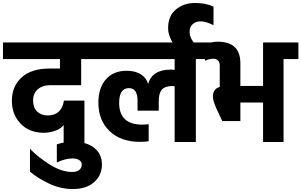

<svg xmlns="http://www.w3.org/2000/svg" viewBox="-50 -957 2031 1294"><path d="M-30 -671H609V-559H497V-383H289Q236 -383 204.5 -355Q173 -327 173 -280Q173 -232 200 -205.5Q227 -179 271 -179Q365 -179 381 -279H519V10H379V-115Q361 -89 321.5 -75.5Q282 -62 246 -62Q148 -62 89 -123.5Q30 -185 30 -278Q30 -375 95.5 -435Q161 -495 283 -495H354V-559H-30Z M152 200V46Q208 104 287 153Q366 202 436 202Q467 202 484 188.5Q501 175 501 152Q501 133 484 122Q467 111 439 111Q389 111 333 138V16Q385 -2 442 -2Q533 -2 585 39.5Q637 81 637 152Q637 223 585 270Q533 317 441 317Q358 317 281 280.5Q204 244 152 200Z M1370 -671V-559H1270V0H1127V-376Q1121 -377 1110 -377Q1062 -377 1041 -353Q1020 -329 1020 -276V-211H877V-278Q877 -363 819 -363Q753 -363 753 -264Q753 -117 909 -117Q929 -117 952 -120V-5Q925 -1 893 -1Q765 -1 689 -73Q613 -145 613 -266Q613 -364 663.5 -422Q714 -480 804 -480Q864 -480 901.5 -454.5Q939 -429 948 -391Q976 -488 1102 -488Q1111 -488 1127 -486V-559H549V-671Z M1301 -813Q1270 -813 1249 -794.5Q1228 -776 1228 -744Q1228 -699 1266 -659H1124Q1119 -663 1112.5 -671.5Q1106 -680 1094.5 -708.5Q1083 -737 1083 -768Q1083 -850 1136 -893.5Q1189 -937 1265 -937Q1338 -937 1389 -912V-787Q1339 -813 1301 -813Z M1723 -378V-671H1961V-559H1861V0H1723V-266H1570V-141H1448L1412 -218Q1385 -275 1385 -306Q1385 -358 1431 -371V-514Q1431 -561 1385 -561Q1359 -561 1331 -547V-656Q1369 -676 1417 -676Q1570 -676 1570 -531V-378Z"/></svg>

Font: Hind Bold
Style: Regular
Weight: 700
Designer: Manushi Parikh, Satya Rajpurohit
Foundry: Indian Type Foundry
Version: Version 1.201;PS 1.0;hotconv 1.0.78;makeotf.lib2.5.61930; tt